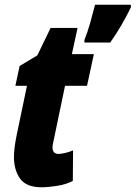

<svg xmlns="http://www.w3.org/2000/svg" viewBox="-20 -782 574 812"><path d="M156 10Q183 10 221.5 4Q260 -2 288 -17L289 -146Q270 -138 253 -134.5Q236 -131 228 -131Q202 -131 202 -159Q202 -168 206 -184L255 -419H348L377 -553H284L308 -664H194L138 -548L63 -503L45 -419H94L50 -208Q39 -154 39 -118Q39 -63 65 -26.5Q91 10 156 10ZM337 -602H446Q495 -671 534 -752L533 -762H382Q372 -723 361.5 -685.5Q351 -648 337 -613Z"/></svg>

Font: Noto Sans Display Condensed Black
Style: Italic
Weight: 900
Width: 3
Italic angle: -192°
Designer: Monotype Design Team
Foundry: Monotype Imaging Inc.
Version: Version 1.900